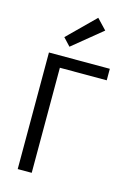

<svg xmlns="http://www.w3.org/2000/svg" viewBox="-141 -1035 779 1112"><g transform="rotate(15 248.5 -479.5)"><path d="M305 -963 363 -902 187 -758 144 -804ZM165 -626V4H81V-695H446V-626Z"/></g></svg>

Font: Repo Regular
Style: Regular
Weight: 400
Designer: Stefan Peev
Foundry: Context Ltd
Version: Version 1.502